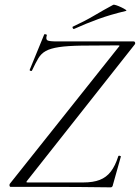

<svg xmlns="http://www.w3.org/2000/svg" viewBox="-20 -803 601 825"><path d="M456 2Q390 1 315.5 0.5Q241 0 167 0Q93 0 26 0Q22 0 21 -4.5Q20 -9 22 -13L489 -600Q494 -605 493.5 -606.5Q493 -608 487 -608Q391 -608 330 -607Q269 -606 233 -600.5Q197 -595 177 -584Q157 -573 145 -553Q133 -533 118 -501Q117 -497 111.5 -498.5Q106 -500 108 -504L170 -655Q171 -657 177 -655.5Q183 -654 181 -651Q176 -634 184 -629.5Q192 -625 226 -625Q280 -625 358 -625Q436 -625 554 -625Q559 -625 560.5 -620Q562 -615 559 -612L97 -27Q93 -22 93.5 -20.5Q94 -19 99 -19Q179 -19 239.5 -19Q300 -19 338 -19Q380 -19 408.5 -30Q437 -41 456 -65.5Q475 -90 488 -131Q489 -135 495 -133.5Q501 -132 499 -129L465 -8Q465 -5 462.5 -1.5Q460 2 456 2ZM299 -679Q295 -677 292.5 -682.5Q290 -688 294 -689Q344 -712 384.5 -736Q425 -760 466 -782Q469 -784 479.5 -780.5Q490 -777 501.5 -771.5Q513 -766 519.5 -761.5Q526 -757 521 -756Q454 -740 402 -721Q350 -702 299 -679Z"/></svg>

Font: Cormorant Light
Style: Italic
Weight: 300
Italic angle: -10°
Designer: Christian Thalmann (Catharsis Fonts)
Foundry: Catharsis Fonts
Version: Version 4.000